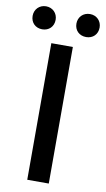

<svg xmlns="http://www.w3.org/2000/svg" viewBox="-127 -971 562 1019"><g transform="rotate(10 154.5 -462.0)"><path d="M97 0H213V-736H97ZM36 -800C72 -800 98 -825 98 -862C98 -897 72 -924 36 -924C0 -924 -26 -897 -26 -862C-26 -825 0 -800 36 -800ZM273 -800C309 -800 335 -825 335 -862C335 -897 309 -924 273 -924C236 -924 210 -897 210 -862C210 -825 236 -800 273 -800Z"/></g></svg>

Font: Kinto Sans Med
Style: Regular
Weight: 500
Designer: Authors: Ryoko NISHIZUKA  (kana & ideographs); Paul D. Hunt (Latin, Greek & Cyrillic); Wenlong ZHANG  (bopomofo); Sandol
Foundry: Adobe Systems Incorporated, ookami Inc.
Version: Version 0.001